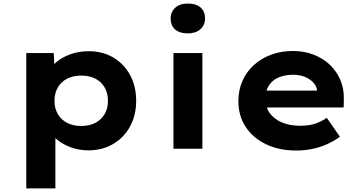

<svg xmlns="http://www.w3.org/2000/svg" viewBox="-20 -825 2000 1065"><path d="M125.8 220V-530.7H278.1L284.4 -411.9L254 -420.9Q261 -452.8 292.2 -480Q323.4 -507.2 370.5 -524Q417.6 -540.9 472 -540.9Q550.2 -540.9 609.2 -505.6Q668.2 -470.3 701.7 -408.5Q735.3 -346.6 735.3 -265.9Q735.3 -186.1 701.6 -124.1Q668 -62 607.9 -26.5Q547.9 9 470.4 9Q416 9 369 -9.1Q322 -27.1 290.8 -55.8Q259.5 -84.6 250.3 -117L287.2 -131V220ZM431.1 -126.2Q475.7 -126.2 508.8 -143.4Q541.9 -160.7 560.4 -192.1Q578.9 -223.5 578.9 -265.9Q578.9 -308.3 560.6 -339.7Q542.4 -371.2 509.5 -388.4Q476.7 -405.7 431.1 -405.7Q385.8 -405.7 352.5 -388.7Q319.2 -371.6 300.7 -339.9Q282.2 -308.3 282.2 -265.9Q282.2 -223.5 300.7 -192.1Q319.2 -160.7 352.5 -143.4Q385.8 -126.2 431.1 -126.2Z M942.1 0V-530.7H1102.5V0ZM1022 -639.8Q976.9 -639.8 951.7 -661.4Q926.6 -683 926.6 -722.6Q926.6 -759.1 952.2 -782.3Q977.9 -805.4 1022 -805.4Q1067 -805.4 1092.2 -783.8Q1117.4 -762.2 1117.4 -722.6Q1117.4 -686.2 1091.7 -663Q1066 -639.8 1022 -639.8Z M1623.9 10Q1527 10 1454.4 -25.4Q1381.8 -60.7 1342 -122.2Q1302.3 -183.6 1302.3 -263.3Q1302.3 -326.2 1325.3 -377.2Q1348.3 -428.2 1389.3 -465.2Q1430.4 -502.2 1485.4 -522.2Q1540.4 -542.2 1604 -542.2Q1665.6 -542.2 1717.7 -522.6Q1769.7 -503 1808.2 -467Q1846.6 -431 1867.7 -381.9Q1888.8 -332.8 1887.2 -274L1886.2 -228.8H1406.9L1383.9 -322.3H1755.8L1738.6 -301.9V-322.4Q1736.3 -347.4 1717.7 -367.3Q1699.2 -387.3 1670.1 -398.9Q1641 -410.4 1606.3 -410.4Q1560.6 -410.4 1525.9 -395.7Q1491.2 -381 1471.5 -351Q1451.9 -321 1451.9 -275.5Q1451.9 -231.4 1475.6 -198.3Q1499.3 -165.2 1542.7 -146.3Q1586.1 -127.5 1645.4 -127.5Q1696.2 -127.5 1730.6 -139.8Q1765 -152 1792.8 -171.4L1865.3 -66.6Q1831.9 -41.7 1792.3 -24.3Q1752.7 -7 1710.5 1.5Q1668.3 10 1623.9 10Z"/></svg>

Font: Lexend Exa
Style: Regular
Weight: 400
Designer: Bonnie Shaver-Troup, Thomas Jockin
Foundry: Lexend
Version: Version 1.007